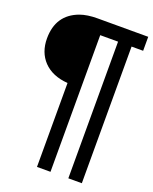

<svg xmlns="http://www.w3.org/2000/svg" viewBox="-166 -806 872 1096"><g transform="rotate(20 270.0 -258.5)"><path d="M540 -630.9H469.7V199.2H387.7V-630.9H279.3V199.2H197.3V-310.5Q103.5 -317.4 50.8 -372.1Q0 -425.8 0 -509.8Q0 -653.3 127 -700.2Q170.9 -715.8 231.4 -715.8H540Z"/></g></svg>

Font: Menaion Unicode
Style: Regular
Weight: 400
Designer: Aleksandr Andreev
Foundry: Ponomar Technologies, Inc.
Version: 2.0